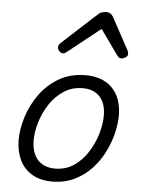

<svg xmlns="http://www.w3.org/2000/svg" viewBox="-58 -885 705 949"><g transform="rotate(5 294.5 -410.0)"><path d="M236 19Q177 19 136 -5.5Q95 -30 74.5 -73.5Q54 -117 54 -172Q54 -226 73 -286.5Q92 -347 130 -400Q168 -453 225 -486Q282 -519 357 -519Q415 -519 455.5 -496Q496 -473 516.5 -431.5Q537 -390 537 -335Q537 -294 525.5 -246.5Q514 -199 490.5 -152Q467 -105 431 -66.5Q395 -28 346 -4.5Q297 19 236 19ZM244 -46Q298 -46 339 -74Q380 -102 407.5 -146Q435 -190 449 -238Q463 -286 463 -328Q463 -368 449.5 -396Q436 -424 410.5 -439Q385 -454 349 -454Q295 -454 253.5 -426.5Q212 -399 184 -356Q156 -313 142 -265Q128 -217 128 -177Q128 -136 141.5 -106.5Q155 -77 181.5 -61.5Q208 -46 244 -46ZM235 -617Q224 -617 216 -626Q208 -635 208 -644Q208 -652 211 -657Q214 -662 218 -666L387 -821Q398 -832 409 -835.5Q420 -839 432 -839Q442 -839 450.5 -834Q459 -829 465 -819L551 -660Q554 -655 555 -650.5Q556 -646 556 -641Q556 -631 544.5 -624Q533 -617 524 -617Q516 -617 511.5 -621Q507 -625 503 -630L415 -754L259 -630Q253 -625 247 -621Q241 -617 235 -617Z"/></g></svg>

Font: Playwrite RO Light
Style: Regular
Weight: 300
Version: Version 1.002